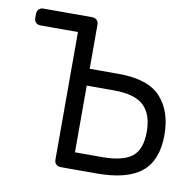

<svg xmlns="http://www.w3.org/2000/svg" viewBox="-64 -586 667 652"><g transform="rotate(10 269.5 -260.0)"><path d="M186 0Q176 0 170 -6Q164 -12 164 -22V-462H35Q25 -462 19 -468Q13 -474 13 -484V-498Q13 -508 19 -514Q25 -520 35 -520H203Q213 -520 219 -514Q225 -508 225 -498V-346H325Q427 -346 470.5 -298Q514 -250 514 -169Q514 -81 464.5 -40.5Q415 0 310 0ZM225 -58H319Q389 -58 421 -82.5Q453 -107 453 -169Q453 -229 422 -258.5Q391 -288 319 -288H225Z"/></g></svg>

Font: Rubik Light Light
Style: Regular
Weight: 300
Version: Version 2.101